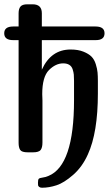

<svg xmlns="http://www.w3.org/2000/svg" viewBox="-33 -714 510 900"><path d="M28.8 -589.8H54.2V-651.9Q54.2 -672.9 63 -683.3Q71.8 -693.8 95.2 -693.8H120.1Q163.1 -693.8 163.1 -651.9V-589.8H415Q457 -589.8 457 -557.9Q457 -525.9 416 -525.9H163.1V-387.2Q206.1 -482.4 298.8 -481.9Q333 -481.9 357.9 -471.9Q382.8 -461.9 396 -448.5Q409.2 -435.1 416 -413.1Q422.9 -391.1 424.3 -374Q425.8 -356.9 425.8 -334V-275.9Q425.8 -92.8 378.9 9.8Q353 67.9 310.1 105.5Q267.1 143.1 231.9 154.5Q196.8 166 164.1 166Q155.3 166 150.6 162.1Q146 158.2 145.5 154.5Q145 150.9 145 142.1Q145 127.9 148.9 124Q152.8 120.1 167.5 118.2Q182.1 116.2 193.8 110.8Q314 62 314 -244.1V-335Q314 -353 313 -364Q312 -375 307.6 -388.9Q303.2 -402.8 292 -409.9Q280.8 -417 263.2 -417Q228 -417 196.5 -385.5Q165 -354 165 -272.9Q165 -268.1 165.5 -258.1Q166 -248 166 -243.2V-45.9Q166 -22 157.5 -11Q148.9 0 122.1 0H97.2Q69.3 0 61.8 -11Q54.2 -22 54.2 -44.9V-525.9H28.8Q-13.2 -525.9 -13.2 -557.9Q-13.2 -589.8 28.8 -589.8Z"/></svg>

Font: CMU Sans Serif Demi Condensed
Style: DemiCondensed
Weight: 600
Width: 3
Version: Version 0.7.0